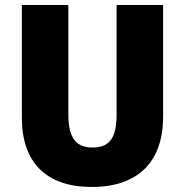

<svg xmlns="http://www.w3.org/2000/svg" viewBox="-20 -734 735 764"><path d="M629 -269V-714H444V-278C444 -184 415 -147 348 -147C284 -147 252 -184 252 -277V-714H67V-265C67 -87 165 10 345 10C533 10 629 -94 629 -269Z"/></svg>

Font: Noto Sans Thai SemCond Blk
Style: Regular
Weight: 900
Width: 4
Designer: Monotype Design Team
Foundry: Monotype Imaging Inc.
Version: Version 2.002